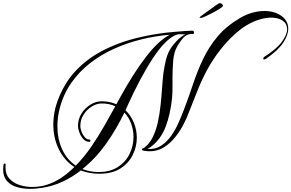

<svg xmlns="http://www.w3.org/2000/svg" viewBox="-343 -914 1853 1221"><path d="M-153 287Q-197 287 -236 275.5Q-275 264 -299 237Q-323 210 -323 164Q-323 148 -320 132Q-320 126 -313 126Q-307 126 -307 131Q-307 137 -307.5 142Q-308 147 -308 153Q-308 195 -283.5 222Q-259 249 -220 262Q-181 275 -138 275Q-90 275 -45 261Q3 246 47 216.5Q91 187 130 148Q66 107 31 35Q-4 -37 -4 -122Q-4 -173 10 -231Q31 -309 77.5 -384.5Q124 -460 205.5 -525Q287 -590 411.5 -637Q536 -684 712 -706Q735 -709 767.5 -711.5Q800 -714 831 -716.5Q862 -719 880 -719H881Q886 -719 888.5 -715Q891 -711 891 -706Q891 -698 884 -698Q848 -700 826 -677Q804 -654 783 -617Q763 -582 758.5 -528.5Q754 -475 754 -420V-373Q754 -350 753.5 -328.5Q753 -307 751 -289Q740 -185 710.5 -108.5Q681 -32 625 13Q607 28 595 33Q643 37 680 13.5Q717 -10 745 -49.5Q773 -89 792.5 -133.5Q812 -178 826 -215Q858 -299 885.5 -381.5Q913 -464 949 -539.5Q985 -615 1040 -681Q1095 -747 1181 -798Q1221 -822 1261 -833Q1301 -844 1338 -844Q1403 -844 1446.5 -813Q1490 -782 1490 -731Q1490 -691 1458 -642.5Q1426 -594 1350 -541Q1344 -536 1337 -536Q1331 -536 1331 -542Q1331 -548 1337 -552Q1416 -602 1449.5 -648Q1483 -694 1483 -728Q1483 -762 1455.5 -782Q1428 -802 1381 -802Q1348 -802 1307.5 -790Q1267 -778 1223 -752Q1185 -729 1141.5 -688.5Q1098 -648 1056 -594.5Q1014 -541 979 -478Q945 -417 915.5 -344.5Q886 -272 861 -207Q847 -168 824.5 -124Q802 -80 770.5 -41Q739 -2 699 23Q659 48 609 48Q599 48 588 47Q577 46 566 43Q561 43 561 38Q558 36 560 35H561Q561 27 570 29Q606 3 627.5 -40Q649 -83 660.5 -135.5Q672 -188 678 -243.5Q684 -299 687.5 -351.5Q691 -404 696 -447Q702 -491 711.5 -530Q721 -569 737 -597Q752 -623 778.5 -651.5Q805 -680 836 -696H830Q829 -695 826 -695Q825 -695 824 -695.5Q823 -696 821 -696H789Q753 -687 713 -648.5Q673 -610 632 -548Q591 -486 549.5 -408.5Q508 -331 469 -244L455 -213Q490 -179 508.5 -133Q527 -87 527 -38Q527 19 501 71.5Q475 124 422.5 157.5Q370 191 288 191Q256 191 226.5 185.5Q197 180 171 170Q117 212 56.5 240.5Q-4 269 -72 280Q-91 283 -112 285Q-133 287 -153 287ZM139 139Q192 85 237 19.5Q282 -46 320 -113Q358 -180 390 -238Q354 -256 304 -256Q271 -256 239.5 -236Q208 -216 188 -184Q168 -152 168 -114Q168 -95 176 -75Q184 -55 196.5 -41Q209 -27 223 -27Q232 -27 232 -19Q232 -12 224 -12Q203 -12 187 -29.5Q171 -47 162 -71Q153 -95 153 -114Q153 -156 175 -191.5Q197 -227 232 -248.5Q267 -270 304 -270Q330 -270 353.5 -265Q377 -260 397 -251L419 -291Q505 -448 585.5 -552.5Q666 -657 737 -693Q648 -686 558 -664Q468 -642 385 -605Q302 -568 232 -514Q162 -460 111.5 -388.5Q61 -317 37 -226Q22 -168 22 -111Q22 -31 52 35Q82 101 139 139ZM283 180Q358 180 407.5 147.5Q457 115 481.5 64Q506 13 506 -43Q506 -86 491.5 -126.5Q477 -167 448 -198Q399 -95 332.5 -1Q266 93 181 161Q204 170 229.5 175Q255 180 283 180ZM936 -800Q926 -800 926 -803Q926 -805 937.5 -813.5Q949 -822 963 -832Q977 -842 984 -847Q1013 -869 1031.5 -881.5Q1050 -894 1056 -894Q1062 -894 1068.5 -889Q1075 -884 1075 -877Q1075 -872 1056 -859.5Q1037 -847 1011 -833.5Q985 -820 963.5 -810Q942 -800 936 -800Z"/></svg>

Font: Mea Culpa
Style: Regular
Weight: 400
Designer: Robert E. Leuschke
Foundry: Robert E. Leuschke
Version: Version 1.010; ttfautohint (v1.8.3)